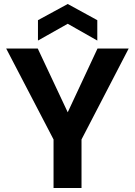

<svg xmlns="http://www.w3.org/2000/svg" viewBox="-20 -941 676 961"><path d="M11 -698H169L319 -379L468 -698H624L388 -243V0H248V-243ZM467 -738 319 -822 170 -738V-840L319 -921L467 -840Z"/></svg>

Font: SVN-Poppins SemiBold
Style: Regular
Weight: 600
Designer: Ninad Kale (Devanagari), Jonny Pinhorn (Latin)
Foundry: Indian Type Foundry
Version: Version 3.002 2017